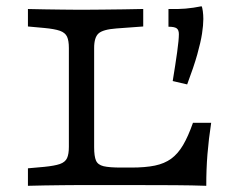

<svg xmlns="http://www.w3.org/2000/svg" viewBox="-20 -600 735 620"><path d="M584.4 -327.4 537.7 -338.3Q546.6 -392.4 552.1 -432Q557.6 -471.6 557.6 -489.7Q557.6 -503.3 550.5 -508.5Q543.3 -513.7 524 -513.7V-571Q554.4 -570.1 579.1 -572.2Q603.9 -574.3 630.9 -579.8Q633.3 -576.6 634.9 -564.1Q636.6 -551.7 636.6 -538.7Q636.6 -519.1 632.4 -491.5Q628.2 -464 617 -424.1Q605.8 -384.3 584.4 -327.4ZM234.7 -2.4Q210.5 -2.4 181.4 -2Q152.3 -1.6 123.2 -1.2Q94.1 -0.8 70.2 0V-56.5L122.8 -61.2Q156.3 -64.5 173.4 -70.4Q190.5 -76.4 196.5 -89.4Q202.4 -102.3 202.4 -125.8V-369.4H284V-124.6Q284 -95.5 289.9 -81.7Q295.8 -67.8 314.4 -63.3Q333 -58.9 371 -58.9H404Q449.2 -58.9 480.2 -65.3Q511.1 -71.7 532.8 -87.5Q554.5 -103.3 571.1 -131.4Q587.6 -159.4 603.1 -203.4H661.9Q653.9 -150.9 649.9 -102Q646 -53.2 646.1 0Q601.9 -1.6 543.8 -2Q485.6 -2.4 409.2 -2.4H242.8ZM234.7 -568.5H243.6H248.8Q277.6 -568.5 311.1 -569Q344.6 -569.4 378.8 -569.8Q413 -570.2 442.5 -571V-514.5L355.5 -508.1Q312.5 -504.9 298.2 -492Q284 -479.2 284 -445.2V-369.4H202.4V-445.2Q202.4 -468.7 196.5 -481.6Q190.5 -494.5 173.4 -500.6Q156.3 -506.6 122.8 -509.7L70.2 -514.5V-570.9Q94.1 -570.2 123.2 -569.8Q152.3 -569.4 181.4 -569Q210.5 -568.5 234.7 -568.5Z"/></svg>

Font: Playfair 5pt SemiExpanded Light
Style: Regular
Weight: 300
Width: 6
Designer: Claus Eggers Sørensen
Foundry: Claus Eggers Sørensen
Version: Version 2.203